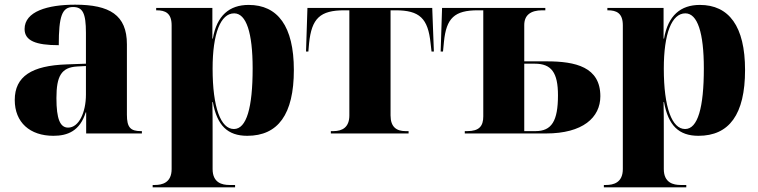

<svg xmlns="http://www.w3.org/2000/svg" viewBox="-20 -570 3239 820"><path d="M208 10C268 10 321 -10 346 -90H348V0H586V-10H582C537 -10 522 -26 522 -80V-381C522 -506 448 -550 301 -550C183 -550 85 -521 85 -446C85 -396 133 -377 231 -377C231 -501 245 -540 292 -540C333 -540 347 -514 347 -430V-298L265 -295C116 -290 43 -244 43 -143C43 -47 108 10 208 10ZM271 -25C237 -25 221 -61 221 -151C221 -245 242 -282 309 -286L347 -288V-166C347 -90 317 -25 271 -25Z M632 230H984V220H960C929 220 888 211 888 152V-3C888 -47 888 -93 887 -134H889C907 -34 952 10 1036 10C1167 10 1235 -81 1235 -271C1235 -458 1166 -549 1042 -549C960 -549 906 -504 889 -405H887V-536H647V-526H649C686 -526 713 -514 713 -462V152C713 211 672 220 641 220H632ZM979 -19C923 -19 888 -110 888 -277C888 -427 922 -513 980 -513C1032 -513 1059 -430 1059 -278C1059 -110 1033 -19 979 -19Z M1393 0H1725V-10H1712C1674 -10 1648 -27 1648 -77V-526H1669C1772 -526 1808 -492 1819 -385L1823 -350H1833L1826 -536H1293L1287 -350H1297L1300 -385C1311 -492 1347 -526 1451 -526H1472V-77C1472 -27 1443 -10 1404 -10H1393Z M1965 0H2312C2469 0 2544 -68 2544 -159C2544 -284 2438 -308 2315 -308H2219V-463C2219 -505 2246 -526 2296 -526H2309V-536H1868L1862 -350H1872L1876 -391C1886 -493 1921 -526 2021 -526H2044V-73C2044 -32 2027 -10 1976 -10H1965ZM2267 -10H2219V-298H2264C2335 -298 2363 -260 2363 -163C2363 -53 2336 -10 2267 -10Z M2559 230H2911V220H2887C2856 220 2815 211 2815 152V-3C2815 -47 2815 -93 2814 -134H2816C2834 -34 2879 10 2963 10C3094 10 3162 -81 3162 -271C3162 -458 3093 -549 2969 -549C2887 -549 2833 -504 2816 -405H2814V-536H2574V-526H2576C2613 -526 2640 -514 2640 -462V152C2640 211 2599 220 2568 220H2559ZM2906 -19C2850 -19 2815 -110 2815 -277C2815 -427 2849 -513 2907 -513C2959 -513 2986 -430 2986 -278C2986 -110 2960 -19 2906 -19Z"/></svg>

Font: Noto Serif Display ExtraBold
Style: Regular
Weight: 800
Designer: Monotype Design Team
Foundry: Monotype Imaging Inc.
Version: Version 2.009